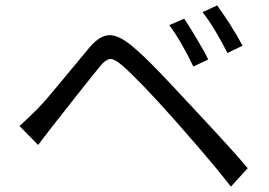

<svg xmlns="http://www.w3.org/2000/svg" viewBox="-20 -717 996 710"><path d="M661 -648Q670 -635 681.5 -616.5Q693 -598 705.5 -577Q718 -556 730 -535Q742 -514 750 -497L695 -471Q677 -509 653.5 -550.5Q630 -592 606 -624ZM783 -697Q792 -684 805 -665.5Q818 -647 831 -626.5Q844 -606 856 -585.5Q868 -565 877 -548L821 -521Q802 -559 778 -599.5Q754 -640 729 -672ZM52 -251Q70 -267 85 -281.5Q100 -296 119 -315Q136 -332 159 -359Q182 -386 207.5 -417Q233 -448 259.5 -479.5Q286 -511 308 -538Q328 -562 347 -574.5Q366 -587 386 -587Q419 -587 467 -548Q489 -530 514 -506Q539 -482 564.5 -455.5Q590 -429 615.5 -402Q641 -375 664 -350Q688 -324 717.5 -292.5Q747 -261 778 -227.5Q809 -194 839.5 -160Q870 -126 896 -95L834 -27Q809 -59 781 -93Q753 -127 724.5 -160Q696 -193 669 -224Q642 -255 619 -281Q594 -309 567.5 -338Q541 -367 516 -393Q491 -419 469 -440.5Q447 -462 432 -475Q404 -499 389 -499Q371 -499 346 -467Q329 -446 306.5 -418Q284 -390 260.5 -360Q237 -330 215 -302Q193 -274 177 -254Q162 -235 147 -215Q132 -195 121 -181Z"/></svg>

Font: Kinto Sans
Style: Regular
Weight: 400
Designer: Authors: Ryoko NISHIZUKA  (kana & ideographs); Paul D. Hunt (Latin, Greek & Cyrillic); Wenlong ZHANG  (bopomofo); Sandol
Foundry: Adobe Systems Incorporated, ookami Inc.
Version: Version 0.001